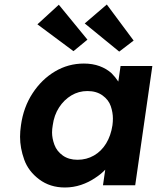

<svg xmlns="http://www.w3.org/2000/svg" viewBox="-20 -822 696 852"><path d="M268 10Q202 10 154 -26Q106 -62 87.5 -113.5Q69 -165 69 -215Q69 -239 73 -266Q84 -346 124.5 -408Q165 -470 224 -505Q283 -540 352 -540Q391 -540 422 -528.5Q453 -517 475 -497Q492 -480 505 -460L515 -529H656L580 0H437L447 -69Q428 -49 403 -33Q374 -13 339.5 -1.5Q305 10 268 10ZM324 -113Q364 -113 397 -132Q430 -151 451 -185.5Q472 -220 479 -266Q481 -281 481 -296Q481 -323 471.5 -351Q462 -379 435 -398.5Q408 -418 368 -418Q329 -418 296.5 -398.5Q264 -379 242 -345Q220 -311 214 -266Q211 -249 211 -234Q211 -208 221.5 -179.5Q232 -151 258.5 -132Q285 -113 324 -113ZM509 -593 356 -718 454 -802 573 -642ZM306 -595 146 -714 241 -801 368 -646Z"/></svg>

Font: Lexend SemBd
Style: Italic
Weight: 600
Italic angle: -8.13011°
Designer: Bonnie Shaver-Troup, Thomas Jockin
Foundry: Lexend
Version: Version 1.007